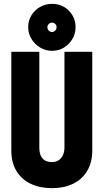

<svg xmlns="http://www.w3.org/2000/svg" viewBox="-20 -970 541 1001"><path d="M252 -950Q218 -950 189.5 -934Q161 -918 144 -890.5Q127 -863 127 -828Q127 -795 144 -767Q161 -739 189.5 -722Q218 -705 251 -705Q286 -705 313.5 -722Q341 -739 357.5 -767Q374 -795 374 -828Q374 -863 357.5 -890.5Q341 -918 313.5 -934Q286 -950 252 -950ZM251 -852Q261 -852 269 -844Q275 -838 275 -828Q275 -823 273 -818Q271 -813 267 -810Q264 -807 260 -805Q256 -803 251 -803Q247 -803 242.5 -805Q238 -807 234 -810Q231 -814 229 -818.5Q227 -823 227 -828Q227 -834 229.5 -838.5Q232 -843 235 -846Q239 -849 243 -850.5Q247 -852 251 -852ZM461 -186V-700H316V-201Q316 -178 308 -161Q300 -144 285.5 -134.5Q271 -125 250 -125Q229 -125 214.5 -133.5Q200 -142 192.5 -158.5Q185 -175 185 -200V-700H39V-186Q39 -122 66 -78Q93 -34 141 -11.5Q189 11 251 11Q313 11 360 -11.5Q407 -34 434 -78Q461 -122 461 -186Z"/></svg>

Font: Advent Pro ExtraBold
Style: Regular
Weight: 800
Designer: VivaRado, Andreas Kalpakidis
Foundry: VivaRado, Andreas Kalpakidis
Version: Version 3.000